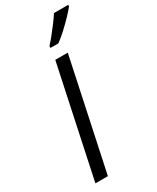

<svg xmlns="http://www.w3.org/2000/svg" viewBox="-236 -1012 883 1079"><g transform="rotate(-30 205.5 -472.5)"><path d="M42 0 193.8 -713.9H274.9L123 0ZM204.1 -785.2V-797.4Q222.2 -816.9 243.2 -842.8Q264.2 -868.7 284.4 -895.8Q304.7 -922.9 318.8 -945.3H411.1V-935.5Q397 -917.5 369.9 -889.2Q342.8 -860.8 311.8 -832.3Q280.8 -803.7 254.9 -785.2Z"/></g></svg>

Font: Open Sans
Style: Italic
Weight: 400
Italic angle: -12°
Designer: Monotype Design Team
Foundry: Monotype Imaging Inc.
Version: Version 3.000; ttfautohint (v1.8.4)